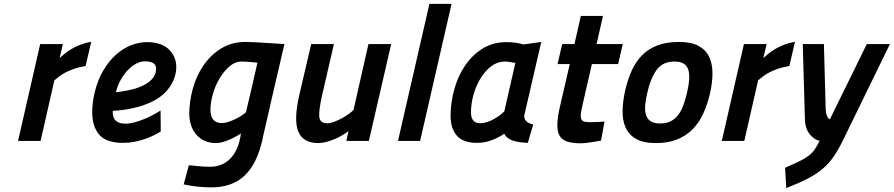

<svg xmlns="http://www.w3.org/2000/svg" viewBox="-20 -726 4604 989"><path d="M187 -499H304L287 -427Q298 -437 312.5 -449Q327 -461 347 -473Q367 -485 392.5 -495Q418 -505 450 -511L421 -386Q385 -380 360 -371Q335 -362 317 -352.5Q299 -343 285.5 -332.5Q272 -322 260 -312L189 0H73Z M808 -49Q796 -41 775.5 -30.5Q755 -20 729.5 -11Q704 -2 674.5 4Q645 10 614 10Q528 10 491.5 -32Q455 -74 455 -148Q455 -199 469 -255Q485 -319 514.5 -367Q544 -415 580 -446.5Q616 -478 656.5 -493.5Q697 -509 736 -509Q811 -509 849.5 -472Q888 -435 888 -380Q888 -348 874 -313.5Q860 -279 828 -247Q800 -220 763.5 -202.5Q727 -185 690 -175Q653 -165 619 -160.5Q585 -156 561 -155Q560 -142 562.5 -130Q565 -118 572 -109Q579 -100 592.5 -94.5Q606 -89 628 -89Q649 -89 674 -96Q699 -103 723.5 -113Q748 -123 770 -135Q792 -147 807 -157ZM726 -410Q706 -410 684.5 -399.5Q663 -389 642.5 -369Q622 -349 604.5 -319.5Q587 -290 577 -251Q608 -254 644.5 -261.5Q681 -269 712 -283Q743 -297 763.5 -319Q784 -341 784 -373Q784 -410 726 -410Z M1070 239Q1043 239 1017 237Q991 235 971 232Q947 228 926 224L953 125Q973 127 993 129Q1010 131 1029 132Q1048 133 1062 133Q1128 133 1169.5 87.5Q1211 42 1221 -39Q1213 -33 1198 -24.5Q1183 -16 1165 -8Q1147 0 1128 5.5Q1109 11 1093 11Q1059 11 1033.5 -1Q1008 -13 990.5 -33.5Q973 -54 964 -81.5Q955 -109 955 -140Q955 -201 972.5 -266.5Q990 -332 1026 -386Q1062 -440 1117 -475Q1172 -510 1246 -510Q1267 -510 1300.5 -508Q1334 -506 1366 -504Q1404 -501 1445 -499Q1422 -399 1405 -327Q1388 -255 1376.5 -204Q1365 -153 1357.5 -120.5Q1350 -88 1345 -66.5Q1340 -45 1337 -31.5Q1334 -18 1332 -7Q1303 120 1239 179.5Q1175 239 1070 239ZM1226 -409Q1191 -409 1161.5 -383.5Q1132 -358 1110 -320.5Q1088 -283 1076 -239.5Q1064 -196 1064 -160Q1064 -92 1124 -92Q1139 -92 1158 -98.5Q1177 -105 1195 -114Q1213 -123 1227 -132.5Q1241 -142 1247 -148Q1262 -211 1277 -275.5Q1292 -340 1306 -403Q1291 -404 1276 -406Q1263 -407 1249.5 -408Q1236 -409 1226 -409Z M1995 -499 1880 0H1764L1775 -51Q1763 -41 1744.5 -30Q1726 -19 1705 -10Q1684 -1 1661.5 5Q1639 11 1620 11Q1541 11 1516.5 -48.5Q1492 -108 1522 -238L1583 -499H1700L1640 -239Q1622 -161 1624.5 -126Q1627 -91 1665 -91Q1681 -91 1701 -98.5Q1721 -106 1740.5 -116.5Q1760 -127 1776.5 -139Q1793 -151 1801 -160L1878 -499Z M2192 -706H2306L2144 0H2030Z M2680 -129Q2680 -111 2692.5 -100Q2705 -89 2727 -85Q2719 -61 2712.5 -37Q2706 -13 2699 10Q2648 8 2618.5 -3Q2589 -14 2577 -37Q2552 -19 2514.5 -4.5Q2477 10 2437 10Q2366 10 2333.5 -27Q2301 -64 2301 -128Q2301 -198 2320 -266Q2339 -334 2375.5 -388Q2412 -442 2465.5 -475.5Q2519 -509 2589 -509Q2617 -509 2638.5 -505.5Q2660 -502 2677 -497L2768 -510ZM2452 -91Q2469 -91 2488 -97Q2507 -103 2524 -112.5Q2541 -122 2555.5 -133Q2570 -144 2578 -153L2606 -277Q2614 -309 2620.5 -339.5Q2627 -370 2635 -403H2627Q2616 -405 2604 -407Q2592 -409 2580 -409Q2543 -409 2511.5 -385.5Q2480 -362 2456.5 -324.5Q2433 -287 2419.5 -240Q2406 -193 2406 -145Q2406 -121 2417.5 -106Q2429 -91 2452 -91Z M3029 -396 2982 -192Q2976 -166 2973 -148Q2970 -130 2972.5 -118.5Q2975 -107 2984 -102Q2993 -97 3012 -97Q3023 -97 3036.5 -97Q3050 -97 3063 -98Q3078 -99 3094 -100L3076 -2Q3056 2 3037 5Q3020 8 3002 10Q2984 12 2971 12Q2928 12 2901 3Q2874 -6 2862 -28Q2850 -50 2851 -86Q2852 -122 2864 -176L2915 -396H2852L2876 -499H2939L2972 -644H3086L3053 -499H3188L3164 -396Z M3478 -510Q3541 -510 3578.5 -489.5Q3616 -469 3633 -433Q3650 -397 3650 -348.5Q3650 -300 3637 -244Q3624 -188 3602.5 -141Q3581 -94 3548 -60.5Q3515 -27 3468.5 -8Q3422 11 3358 11Q3294 11 3256.5 -10.5Q3219 -32 3202.5 -69Q3186 -106 3187 -156Q3188 -206 3201 -263Q3214 -319 3235 -364.5Q3256 -410 3288.5 -442.5Q3321 -475 3367.5 -492.5Q3414 -510 3478 -510ZM3381 -90Q3413 -90 3436 -102Q3459 -114 3475 -136Q3491 -158 3501.5 -188Q3512 -218 3520 -253Q3528 -288 3530 -317Q3532 -346 3525.5 -366.5Q3519 -387 3502 -398Q3485 -409 3455 -409Q3393 -409 3362 -365.5Q3331 -322 3315 -251Q3306 -215 3303.5 -185Q3301 -155 3307.5 -134Q3314 -113 3331.5 -101.5Q3349 -90 3381 -90Z M3812 -499H3929L3912 -427Q3923 -437 3937.5 -449Q3952 -461 3972 -473Q3992 -485 4017.5 -495Q4043 -505 4075 -511L4046 -386Q4010 -380 3985 -371Q3960 -362 3942 -352.5Q3924 -343 3910.5 -332.5Q3897 -322 3885 -312L3814 0H3698Z M4224 -499 4233 -165Q4236 -118 4255 -112L4445 -499H4564L4323 -5Q4298 46 4274 81Q4250 116 4217.5 143.5Q4185 171 4140.5 194Q4096 217 4030 243L4024 138Q4068 119 4096 105.5Q4124 92 4143 78Q4162 64 4175 46Q4188 28 4202 -1Q4173 -6 4149.5 -36.5Q4126 -67 4126 -118L4115 -499Z"/></svg>

Font: Panefresco 800wt
Style: Italic
Weight: 800
Foundry: Campivisivi & Chank Co
Version: Version 1.001